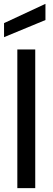

<svg xmlns="http://www.w3.org/2000/svg" viewBox="-20 -977 273 997"><path d="M70 0V-720H163V0ZM1 -784V-857L216 -957V-873Z"/></svg>

Font: Envelope Sans Variable
Style: Regular
Weight: 500
Designer: Andreas Rasmussen / Norman Anderson
Foundry: mail.de GmbH
Version: Version 1.150